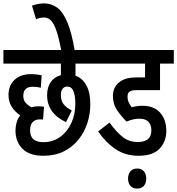

<svg xmlns="http://www.w3.org/2000/svg" viewBox="-20 -916 1042 1129"><path d="M236 -80Q290 -80 332.5 -110Q375 -140 399 -191.5Q423 -243 423 -307Q423 -352 412 -379.5Q401 -407 375 -407Q359 -407 348.5 -394.5Q338 -382 338 -358Q338 -322 355.5 -301.5Q373 -281 402 -266L368 -198Q314 -223 285.5 -262.5Q257 -302 257 -357Q257 -402 278 -433Q299 -464 338 -474V-542H0V-622H555V-542H424V-471Q465 -456 488 -414Q511 -372 511 -304Q511 -246 493.5 -192Q476 -138 441 -94.5Q406 -51 354.5 -25.5Q303 0 234 0Q153 0 112 -41.5Q71 -83 71 -148Q71 -171 77.5 -195Q84 -219 99 -238Q68 -258 49 -288Q30 -318 30 -357Q30 -414 66 -447Q102 -480 162 -480Q179 -480 196 -478Q213 -476 225 -473L220 -400Q208 -403 197.5 -404.5Q187 -406 173 -406Q117 -406 117 -352Q117 -327 131 -311.5Q145 -296 165 -285Q184 -291 205 -291Q225 -291 239 -288L233 -213Q229 -214 223 -214Q217 -214 213 -214Q188 -214 172.5 -198.5Q157 -183 157 -150Q157 -113 177.5 -96.5Q198 -80 236 -80Z M341 -615Q327 -690 312.5 -733Q298 -776 280.5 -794.5Q263 -813 240 -813Q214 -813 192 -803L168 -883Q186 -889 203.5 -892.5Q221 -896 239 -896Q283 -896 317 -870.5Q351 -845 376.5 -784Q402 -723 420 -615Z M799 -218Q780 -218 761.5 -213.5Q743 -209 724 -201Q695 -230 669.5 -266.5Q644 -303 644 -351Q644 -399 675 -427Q692 -443 717.5 -452Q743 -461 793 -461H833V-542H543V-622H1002V-542H921V-386H784Q764 -386 754.5 -383Q745 -380 738 -374Q730 -365 730 -348Q730 -329 737 -314Q744 -299 755 -285Q770 -290 786.5 -292Q803 -294 817 -294Q886 -294 922 -253Q958 -212 958 -146Q958 -84 918.5 -42Q879 0 795 0Q718 0 660.5 -38.5Q603 -77 557 -143L624 -195Q665 -139 702 -110Q739 -81 790 -81Q870 -81 870 -149Q870 -180 853.5 -199Q837 -218 799 -218ZM733 134Q733 108 747 91.5Q761 75 787 75Q812 75 826 91.5Q840 108 840 134Q840 161 826 177Q812 193 787 193Q761 193 747 177Q733 161 733 134Z"/></svg>

Font: Noto Sans ExtraCondensed Medium
Style: Regular
Weight: 500
Width: 2
Designer: Monotype Design Team
Foundry: Monotype Imaging Inc.
Version: Version 2.013; ttfautohint (v1.8.4.7-5d5b)